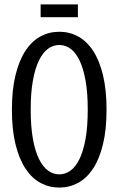

<svg xmlns="http://www.w3.org/2000/svg" viewBox="-20 -825 529 858"><path d="M456.1 -335Q456.1 -244.6 439.9 -179Q423.8 -113.3 395.3 -70.6Q366.7 -27.8 328.1 -7.3Q289.6 13.2 245.1 13.2Q200.2 13.2 161.6 -7.3Q123 -27.8 94.5 -70.6Q65.9 -113.3 49.6 -179Q33.2 -244.6 33.2 -335Q33.2 -424.8 49.6 -490.5Q65.9 -556.2 94.5 -599.1Q123 -642.1 161.6 -662.6Q200.2 -683.1 245.1 -683.1Q289.6 -683.1 328.1 -662.6Q366.7 -642.1 395.3 -599.1Q423.8 -556.2 439.9 -490.5Q456.1 -424.8 456.1 -335ZM372.1 -335Q372.1 -410.2 362.3 -464.8Q352.5 -519.5 335.4 -554.9Q318.4 -590.3 295.2 -607.2Q272 -624 245.1 -624Q217.8 -624 194.6 -607.2Q171.4 -590.3 154.1 -554.9Q136.7 -519.5 127 -464.8Q117.2 -410.2 117.2 -335Q117.2 -259.3 127 -204.6Q136.7 -149.9 154.1 -114.7Q171.4 -79.6 194.6 -62.7Q217.8 -45.9 245.1 -45.9Q272 -45.9 295.2 -62.7Q318.4 -79.6 335.4 -114.7Q352.5 -149.9 362.3 -204.6Q372.1 -259.3 372.1 -335ZM161.6 -748V-805.2H328.1V-748Z"/></svg>

Font: Crushed
Style: Regular
Weight: 400
Width: 3
Designer: Astigmatic (AOETI)
Foundry: Astigmatic (AOETI)
Version: Version 001.000